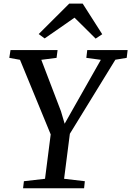

<svg xmlns="http://www.w3.org/2000/svg" viewBox="-20 -1012 706 1032"><path d="M104 0 108.5 -38 222 -51 252.5 -289.5 87.5 -690.5 30 -701 36.5 -743H289.5L284 -701L202 -690.5L307.5 -414.5L327.5 -347L365 -413.5L522 -690.5L444 -701L449 -743H666L661 -701L600 -691L355.5 -293L324.5 -51L436 -38L432 0ZM188 -829 352 -992.5H424.5L529.5 -828L494 -804.5Q466 -832.5 437.5 -860.8Q409 -889 380.5 -917Q340.5 -889 300.5 -861.2Q260.5 -833.5 220 -805.5Z"/></svg>

Font: Merriweather 28pt
Style: Italic
Weight: 400
Italic angle: -7.8°
Version: Version 2.101